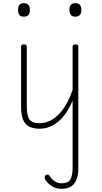

<svg xmlns="http://www.w3.org/2000/svg" viewBox="-20 -795 645 1211"><path d="M368 396Q332 396 305 378Q278 360 263 333Q262 327 262 321Q262 315 268 310Q277 305 282.5 306Q288 307 292 314Q305 334 324 347.5Q343 361 369 361Q412 361 425 335Q438 309 438 264V-159Q421 -122 401 -90Q381 -58 355 -34.5Q329 -11 297.5 3Q266 17 227 17Q193 16 170.5 6.5Q148 -3 135.5 -21.5Q123 -40 118 -65Q113 -90 113 -123V-500Q113 -508 117 -511.5Q121 -515 130 -515Q140 -515 144.5 -511.5Q149 -508 149 -500V-123Q149 -69 164.5 -43.5Q180 -18 229 -18Q265 -18 296 -33.5Q327 -49 353.5 -77Q380 -105 401 -143.5Q422 -182 438 -227V-500Q438 -508 442.5 -511.5Q447 -515 456 -515Q466 -515 470 -511.5Q474 -508 474 -500V267Q474 306 463.5 335Q453 364 430 380Q407 396 368 396ZM130 -690Q111 -690 102.5 -700.5Q94 -711 94 -733Q94 -754 102.5 -764.5Q111 -775 130 -775Q150 -775 159 -764.5Q168 -754 168 -733Q169 -711 159.5 -700.5Q150 -690 130 -690ZM455 -690Q436 -690 427 -700.5Q418 -711 418 -733Q418 -754 427 -764.5Q436 -775 455 -775Q474 -775 483.5 -764.5Q493 -754 493 -733Q493 -711 483.5 -700.5Q474 -690 455 -690Z"/></svg>

Font: Playwrite HR Lijeva Thin
Style: Regular
Weight: 250
Designer: Veronika Burian, José Scaglione
Foundry: TypeTogether
Version: Version 1.002